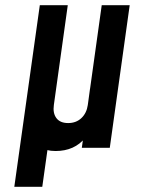

<svg xmlns="http://www.w3.org/2000/svg" viewBox="-20 -568 562 738"><path d="M193.5 12.5Q157.5 12.5 128 -3.8Q98.5 -20 84.2 -58.8Q70 -97.5 79.5 -164.5L133 -548H240.5L187 -164.5Q182.5 -133 196.8 -114Q211 -95 242 -95Q272.5 -95 292.8 -114Q313 -133 317.5 -164.5L326 -227H369L361 -172.5Q349.5 -90 308 -38.8Q266.5 12.5 193.5 12.5ZM294.5 0 371 -548H478.5L402 0ZM35 150 133 -548H240.5L142.5 150Z"/></svg>

Font: Mohave Light SemiBold
Style: Italic
Weight: 600
Italic angle: -8°
Version: Version 2.003